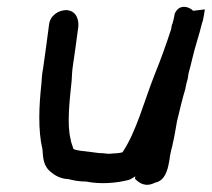

<svg xmlns="http://www.w3.org/2000/svg" viewBox="-20 -519 609 552"><path d="M121 -448C116 -409 110 -365 104 -323C101 -308 100 -294 99 -278C92 -213 89 -145 102 -90C104 -65 104 -41 128 -23C138 -15 153 -5 177 -4C192 0 209 3 228 3C267 11 314 8 351 -2C355 -3 367 -11 369 -12L368 -5C379 6 397 21 426 6C454 1 462 -30 466 -53L468 -64C468 -67 468 -66 469 -72C471 -82 473 -92 476 -102V-103C478 -112 481 -124 483 -137L489 -171C497 -203 504 -235 513 -264V-265C515 -275 517 -284 520 -294L522 -308C526 -322 530 -338 533 -351C541 -386 552 -416 561 -453C562 -456 564 -461 565 -468L569 -492L535 -488C528 -497 496 -512 482 -479L481 -472C479 -465 478 -457 476 -451L475 -450C474 -447 473 -442 472 -435C458 -392 442 -347 424 -303C395 -230 372 -140 332 -81C328 -80 318 -78 308 -78H306C300 -77 297 -77 289 -77C282 -78 274 -79 264 -79L241 -82C225 -84 198 -86 191 -91C188 -102 184 -109 183 -119C172 -161 180 -230 186 -287C187 -300 187 -313 189 -326C195 -366 200 -404 205 -441C207 -459 202 -487 172 -490H171C149 -490 124 -475 121 -448Z"/></svg>

Font: Scribbler
Style: BlkIta
Weight: 900
Designer: Mew Too
Foundry: Cannot Into Space Fonts
Version: Version 1.001